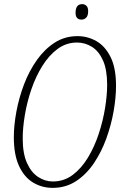

<svg xmlns="http://www.w3.org/2000/svg" viewBox="-20 -899 591 930"><path d="M235 11Q183 11 140 -15Q97 -41 72 -95.5Q47 -150 47 -234Q47 -292 59.5 -359Q72 -426 96.5 -490.5Q121 -555 158.5 -608Q196 -661 245 -692.5Q294 -724 356 -724Q404 -724 446.5 -700Q489 -676 515.5 -623Q542 -570 542 -483Q542 -427 530.5 -361Q519 -295 495.5 -229.5Q472 -164 435.5 -109.5Q399 -55 349 -22Q299 11 235 11ZM236 -20Q290 -20 332.5 -52Q375 -84 406.5 -136.5Q438 -189 458.5 -251.5Q479 -314 489 -376Q499 -438 499 -488Q499 -561 479 -606Q459 -651 425.5 -672Q392 -693 353 -693Q301 -693 259 -662Q217 -631 185 -579.5Q153 -528 132 -466.5Q111 -405 100.5 -342.5Q90 -280 90 -228Q90 -156 110.5 -110Q131 -64 164.5 -42Q198 -20 236 -20ZM375 -804Q346 -804 346 -837Q346 -879 378 -879Q390 -879 398.5 -871Q407 -863 407 -845Q407 -823 397.5 -813.5Q388 -804 375 -804Z"/></svg>

Font: Noto Serif ExtraCondensed ExtraLight
Style: Italic
Weight: 200
Width: 2
Italic angle: -12°
Designer: Monotype Design Team
Foundry: Monotype Imaging Inc.
Version: Version 2.014; ttfautohint (v1.8.4.7-5d5b)